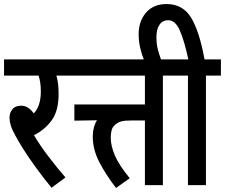

<svg xmlns="http://www.w3.org/2000/svg" viewBox="-20 -916 1113 950"><path d="M304 -38 235 13Q194 -37 158 -86.5Q122 -136 95.5 -178Q69 -220 55 -247Q39 -276 33 -296.5Q27 -317 27 -334Q27 -357 41 -375Q55 -393 85 -393Q120 -393 147 -355Q182 -391 182 -463Q182 -509 171 -542H0V-622H330V-542H259Q264 -526 267 -503Q270 -480 270 -451Q270 -368 236 -321Q202 -274 148 -247Q177 -198 219.5 -142Q262 -86 304 -38Z M554 14Q504 -51 471.5 -113.5Q439 -176 439 -241Q439 -288 460 -321L348 -319V-399H697V-542H318V-622H860V-542H786V0H697V-320H633Q596 -320 579 -315Q562 -310 549 -298Q536 -287 532 -270.5Q528 -254 528 -235Q528 -195 548 -147.5Q568 -100 622 -34Z M694 -615Q681 -647 673.5 -680Q666 -713 666 -746Q666 -812 703 -854Q740 -896 804 -896Q885 -896 926 -828Q967 -760 992 -622H1073V-542H999V0H910V-542H848V-622H912Q891 -718 869 -767Q847 -816 812 -816Q784 -816 769 -793.5Q754 -771 754 -732Q754 -697 761.5 -669.5Q769 -642 779 -615Z"/></svg>

Font: Noto Sans ExtraCondensed Medium
Style: Italic
Weight: 500
Width: 2
Italic angle: -12°
Designer: Monotype Design Team
Foundry: Monotype Imaging Inc.
Version: Version 2.013; ttfautohint (v1.8.4.7-5d5b)